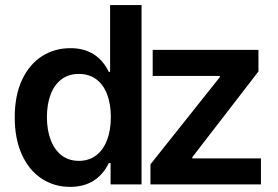

<svg xmlns="http://www.w3.org/2000/svg" viewBox="-20 -727 1098 757"><path d="M38.1 -264.6Q38.1 -350.6 66.9 -412.1Q95.7 -473.6 145.5 -505.4Q195.3 -537.1 257.8 -537.1Q363.3 -537.1 409.2 -443.4H414.1V-707H538.1V0H416V-84H409.2Q362.3 9.8 256.8 9.8Q193.8 9.8 144.3 -22.7Q94.7 -55.2 66.4 -117.2Q38.1 -179.2 38.1 -264.6ZM417 -265.6Q417 -316.9 402.3 -355.2Q387.7 -393.6 359.4 -414.6Q331.1 -435.5 291 -435.5Q250.5 -435.5 222.2 -414.1Q193.8 -392.6 179.4 -354Q165 -315.4 165 -265.6Q165 -214.8 179.7 -175.8Q194.3 -136.7 222.7 -114.7Q251 -92.8 291 -92.8Q330.6 -92.8 358.9 -114.3Q387.2 -135.7 402.1 -174.8Q417 -213.9 417 -265.6ZM573.2 -79.1 846.7 -422.9V-427.7H582V-530.3H999V-445.3L738.3 -107.4V-102.5H1008.8V0H573.2Z"/></svg>

Font: Pretendard JP SemiBold
Style: Regular
Weight: 600
Designer: Base glyphs from Inter by Rasmus Andersson; Hangeul glyphs from Noto Sans CJK(Source Han Sans) by Jang Soo-young and Kan
Foundry: Kil Hyung-jin
Version: Version 1.309